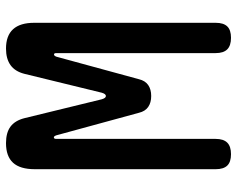

<svg xmlns="http://www.w3.org/2000/svg" viewBox="-95 -685 790 640"><g transform="rotate(-90 300.0 -365.0)"><path d="M544 -41Q544 -15 532 -2.5Q520 10 494 10Q468 10 455.5 -2.5Q443 -15 443 -41V-572Q443 -580 438.5 -580Q434 -580 431 -572L356 -297Q351 -276 336.5 -266Q322 -256 300 -256Q278 -256 263.5 -266Q249 -276 244 -297L169 -572Q166 -581 161.5 -580.5Q157 -580 157 -572V-41Q157 -15 144.5 -2.5Q132 10 106 10Q80 10 68 -2.5Q56 -15 56 -41V-644Q56 -693 77.5 -716.5Q99 -740 143 -740Q178 -740 198 -725Q218 -710 226 -679L289 -421Q293 -407 300 -407Q307 -407 311 -421L374 -679Q382 -710 403 -725Q424 -740 458 -740Q501 -740 522.5 -716.5Q544 -693 544 -646Z"/></g></svg>

Font: Maple Mono Medium
Style: Regular
Weight: 500
Monospace: yes
Designer: subframe7536
Version: Version 7.000